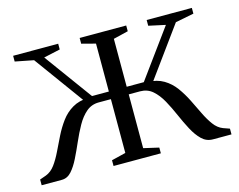

<svg xmlns="http://www.w3.org/2000/svg" viewBox="-78 -627 925 743"><g transform="rotate(-15 385.0 -256.0)"><path d="M4 0V-23L29.5 -32Q50.5 -40 65.8 -60.8Q81 -81.5 94.5 -109.5Q108 -137.5 122.5 -166.8Q137 -196 156 -221.8Q175 -247.5 201.8 -263.2Q228.5 -279 266.5 -280L261 -255L101 -475L27 -489.5V-512.5H207.5V-489.5L141.5 -475L281.5 -283H349V-475L293.5 -489.5V-512.5H480V-489.5L420.5 -475V-283H489L629 -475L562 -489.5V-512.5H743V-489.5L669 -475L509 -255L503.5 -280Q541 -279 567.5 -263.2Q594 -247.5 612.8 -221.8Q631.5 -196 646 -166.8Q660.5 -137.5 674 -109.5Q687.5 -81.5 702.8 -60.8Q718 -40 739 -32L764.5 -23V0H690.5Q664.5 0 645.8 -18.2Q627 -36.5 611.8 -65.2Q596.5 -94 582.5 -126.2Q568.5 -158.5 552.5 -187.5Q536.5 -216.5 515.8 -234.5Q495 -252.5 466 -252.5H420.5V-37L481.5 -23V0H292V-23L349 -37V-252.5H300.5Q271.5 -252.5 250.2 -234.5Q229 -216.5 212.8 -187.5Q196.5 -158.5 182.5 -126.2Q168.5 -94 154.2 -65.2Q140 -36.5 123.5 -18.2Q107 0 85 0Z"/></g></svg>

Font: Merriweather 120pt Light
Style: Regular
Weight: 300
Version: Version 2.100